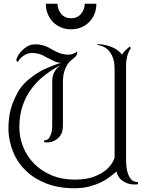

<svg xmlns="http://www.w3.org/2000/svg" viewBox="-20 -984 756 1022"><path d="M651 -132Q651 -99 657 -74Q662 -51 675 -33Q688 -15 714 -15V-3Q705 -2 697 -2Q680 -2 665 -6Q646 -11 627 -25.5Q608 -40 600 -71Q585 -58 564 -42Q543 -26 516 -13Q489 0 454.5 9Q420 18 377 18Q292 18 227.5 -7Q163 -32 118.5 -74.5Q74 -117 51 -172.5Q28 -228 25 -288Q25 -296 25 -303Q25 -349 35 -394Q46 -439 72 -488Q98 -537 150 -575Q190 -605 227 -620.5Q264 -636 287 -644Q292 -646 298.5 -647.5Q305 -649 310 -649Q288 -649 268 -658.5Q248 -668 229 -678Q206 -692 188 -697Q170 -702 154 -702Q133 -702 118 -694.5Q103 -687 93 -678Q82 -667 74 -653L66 -664Q73 -686 84.5 -700.5Q96 -715 107 -724Q120 -735 135 -742Q144 -746 153 -747Q162 -748 171 -748Q189 -748 205.5 -743.5Q222 -739 235 -733Q249 -726 262 -718Q286 -704 305 -698.5Q324 -693 340 -693Q364 -693 378 -702Q386 -705 391 -710V-697Q386 -687 379.5 -680.5Q373 -674 365 -668Q347 -655 337 -637.5Q327 -620 322 -603Q317 -586 316 -572Q315 -558 315 -552V-319Q315 -279 299.5 -260Q284 -241 265 -233Q249 -226 229 -226Q222 -226 215 -227V-237Q234 -237 242.5 -251Q251 -265 255 -282Q258 -298 258 -317Q258 -322 258 -327V-552Q258 -607 303 -637L289 -630Q245 -606 207.5 -575Q170 -544 142 -504Q114 -464 98.5 -415Q83 -366 83 -307Q83 -252 103.5 -201.5Q124 -151 162 -112.5Q200 -74 254.5 -51Q309 -28 377 -28Q445 -28 487 -46Q529 -64 552 -86Q579 -112 590 -144V-615Q590 -653 580.5 -677.5Q571 -702 557 -716.5Q543 -731 527 -737Q511 -743 498 -745V-749Q533 -749 570 -735.5Q607 -722 630 -693Q639 -709 653.5 -721.5Q668 -734 670 -736L677 -728Q670 -719 665 -707.5Q660 -696 657 -684Q654 -672 652.5 -661Q651 -650 651 -642ZM286 -964Q286 -935 305 -911Q324 -887 358 -887Q393 -887 412 -911Q431 -935 431 -964H493Q493 -934 482.5 -909Q472 -884 454 -866Q436 -848 411.5 -838Q387 -828 358 -828Q330 -828 305.5 -838Q281 -848 263 -866Q245 -884 234.5 -909Q224 -934 224 -964Z"/></svg>

Font: Milkman
Style: Regular
Weight: 300
Designer: Giulia Boggio / Martin Desinde
Version: Version 1.000